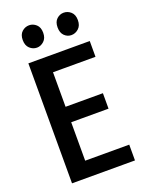

<svg xmlns="http://www.w3.org/2000/svg" viewBox="-178 -1068 884 1155"><g transform="rotate(-20 264.5 -491.0)"><path d="M177 -101H479V0H76V-768H469V-667H177L197 -691V-427L177 -446H436V-347H177L197 -371V-77ZM158 -839Q132 -839 112 -857.5Q92 -876 92 -911Q92 -946 112 -964Q132 -982 158 -982Q183 -982 203 -964Q223 -946 223 -911Q223 -876 202.5 -857.5Q182 -839 158 -839ZM378 -839Q353 -839 334 -857.5Q315 -876 315 -911Q315 -946 334.5 -964Q354 -982 379 -982Q405 -982 425 -964Q445 -946 445 -911Q445 -876 424.5 -857.5Q404 -839 378 -839Z"/></g></svg>

Font: Yaldevi SemiBold
Style: Regular
Weight: 600
Designer: Sol Matas, Rajitha Manaperi, Kosala Senevirathne
Foundry: Mooniak
Version: Version 1.100